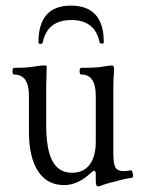

<svg xmlns="http://www.w3.org/2000/svg" viewBox="-20 -654 512 690"><path d="M118.2 -502Q118.2 -633.8 234.9 -633.8Q353 -633.8 353 -502Q353 -497.1 346.2 -497.3Q339.4 -497.6 337.9 -502Q321.3 -582 236.8 -582Q150.4 -582 133.8 -502Q132.8 -496.6 125.5 -496.3Q118.2 -496.1 118.2 -502ZM332 16.1Q324.2 16.1 324.2 -5.9V-27.8Q324.2 -40 318.8 -40Q314 -40 306.2 -32.2Q259.3 11.2 210.9 11.2Q149.4 11.2 116.7 -38.8Q84 -88.9 84 -181.2V-310.1Q84 -386.2 30.8 -386.2Q24.9 -386.2 24.9 -398.2Q24.9 -410.2 30.8 -410.2Q80.1 -410.2 104 -415Q126 -418.9 141.1 -418.9Q147.9 -418.9 147.9 -414.1Q146 -343.8 146 -338.9V-206.1Q146 -117.2 168.5 -75.2Q190.9 -33.2 238.8 -33.2Q280.3 -33.2 302.2 -62.3Q324.2 -91.3 324.2 -145V-310.1Q324.2 -386.2 272 -386.2Q266.1 -386.2 266.1 -398.2Q266.1 -410.2 272 -410.2Q329.6 -410.2 352.1 -415Q376 -418.9 381.8 -418.9Q390.1 -418.9 390.1 -405.8Q387.2 -365.2 387.2 -338.9V-107.9Q387.2 -65.9 394.5 -52.5Q401.9 -39.1 425.8 -39.1Q437 -39.1 450.2 -42Q453.6 -42.5 456.1 -35.6Q458.5 -28.8 458 -22Q457.5 -15.1 454.1 -15.1Q431.2 -12.7 395 -2Q359.4 5.9 338.9 15.1Q335 16.1 332 16.1Z"/></svg>

Font: Junicode SmCond Light
Style: Regular
Weight: 300
Width: 4
Designer: Peter S. Baker
Version: Version 2.206